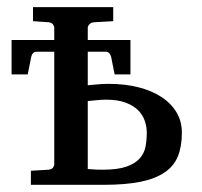

<svg xmlns="http://www.w3.org/2000/svg" viewBox="-20 -514 561 534"><path d="M485.8 -145Q485.8 -106.9 474.9 -79.6Q463.9 -52.2 438.2 -34.7Q412.6 -17.1 371.1 -8.5Q329.6 0 269 0H65.9V-39.1L115.2 -42Q123.5 -43 127.2 -47.6Q130.9 -52.2 130.9 -57.1V-370.1H81.1Q75.7 -370.1 71.8 -366Q67.9 -361.8 66.9 -356L57.1 -307.1H12.2V-402.8H130.9V-437Q130.9 -441.4 127.2 -446.3Q123.5 -451.2 115.2 -452.1L71.8 -455.1V-494.1H294.9V-455.1L241.2 -452.1Q232.9 -451.2 228.5 -446.3Q224.1 -441.4 224.1 -437V-402.8H342.8V-307.1H298.8L289.1 -356Q287.6 -361.8 283.9 -366Q280.3 -370.1 273.9 -370.1H224.1V-276.9L244.6 -278.8Q253.4 -279.8 263.7 -280.3Q273.9 -280.8 282.2 -280.8Q326.7 -280.8 364 -271.5Q401.4 -262.2 428.5 -244.6Q455.6 -227.1 470.7 -201.9Q485.8 -176.8 485.8 -145ZM388.2 -145Q388.2 -161.1 382.8 -177.5Q377.4 -193.8 364.5 -207Q351.6 -220.2 329.6 -228.5Q307.6 -236.8 274.9 -236.8Q268.6 -236.8 260.3 -236.3Q252 -235.8 243.7 -234.9Q234.4 -233.9 224.1 -232.9V-43.9Q230.5 -43.5 237.3 -43Q243.2 -42.5 250.2 -42.2Q257.3 -42 265.1 -42Q307.1 -42 331.5 -50.5Q356 -59.1 368.7 -73.5Q381.3 -87.9 384.8 -106.4Q388.2 -125 388.2 -145Z"/></svg>

Font: Charis SIL CyrE
Style: Regular
Weight: 400
Foundry: SIL International
Version: Version 5.000